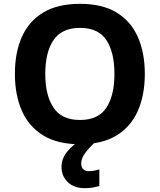

<svg xmlns="http://www.w3.org/2000/svg" viewBox="-20 -745 836 1005"><path d="M738 -358Q738 -247 701.5 -164.5Q665 -82 590 -36Q515 10 398 10Q282 10 206.5 -36Q131 -82 94.5 -165Q58 -248 58 -359Q58 -470 94.5 -552Q131 -634 206.5 -679.5Q282 -725 399 -725Q515 -725 590 -679.5Q665 -634 701.5 -551.5Q738 -469 738 -358ZM217 -358Q217 -246 260 -181.5Q303 -117 398 -117Q495 -117 537 -181.5Q579 -246 579 -358Q579 -471 537 -535Q495 -599 399 -599Q303 -599 260 -535Q217 -471 217 -358ZM405 111Q405 131 416 141Q427 151 444 151Q460 151 475 148Q490 145 500 142V229Q484 233 466 236.5Q448 240 424 240Q368 240 335 208.5Q302 177 302 128Q302 84 334 46Q366 8 412 -17L477 0Q443 32 424 58.5Q405 85 405 111Z"/></svg>

Font: RS Noto Sans
Style: Bold
Weight: 700
Designer: Monotype Design Team
Foundry: Monotype Imaging Inc.
Version: Version 3.10